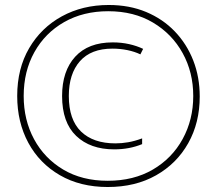

<svg xmlns="http://www.w3.org/2000/svg" viewBox="-20 -742 870 770"><path d="M412 8Q302 8 220 -39.5Q138 -87 93.5 -169.5Q49 -252 49 -357Q49 -467 97 -549Q145 -631 228 -676.5Q311 -722 416 -722Q499 -722 566 -694Q633 -666 681 -616Q729 -566 755 -499.5Q781 -433 781 -355Q781 -250 735 -168Q689 -86 606 -39Q523 8 412 8ZM412 -17Q516 -17 593 -62Q670 -107 712.5 -184.5Q755 -262 755 -357Q755 -452 712.5 -529Q670 -606 593.5 -651.5Q517 -697 414 -697Q314 -697 237.5 -653.5Q161 -610 118 -533Q75 -456 75 -357Q75 -261 116.5 -184Q158 -107 233.5 -62Q309 -17 412 -17ZM438 -143Q342 -143 285.5 -197Q229 -251 229 -357Q229 -457 281.5 -514.5Q334 -572 432 -572Q467 -572 498 -565Q529 -558 554 -546L543 -524Q520 -535 491 -541Q462 -547 431 -547Q345 -547 300.5 -496.5Q256 -446 256 -357Q256 -262 305 -214.5Q354 -167 443 -167Q468 -167 494 -171.5Q520 -176 550 -187V-164Q499 -143 438 -143Z"/></svg>

Font: Noto Sans Gurmukhi ExtraCondensed Thin
Style: Regular
Weight: 100
Width: 2
Designer: Jelle Bosma - Monotype Design Team
Foundry: Monotype Imaging Inc.
Version: Version 2.004; ttfautohint (v1.8.4.7-5d5b)